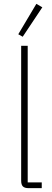

<svg xmlns="http://www.w3.org/2000/svg" viewBox="-20 -978 272 998"><path d="M129 0Q108 0 99 -9Q90 -18 90 -39V-740H124V-30H197V0ZM98 -787 75 -800 169 -958 200 -940Z"/></svg>

Font: IBM Plex Sans Condensed ExtraLight
Style: Regular
Weight: 200
Width: 3
Designer: Mike Abbink, Paul van der Laan, Pieter van Rosmalen
Foundry: Bold Monday
Version: Version 1.3